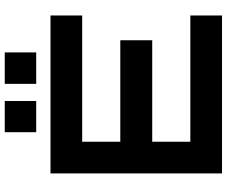

<svg xmlns="http://www.w3.org/2000/svg" viewBox="-93 -859 952 806"><g transform="rotate(-90 383.0 -456.0)"><path d="M58 0V-720H721V-587H191V-427H617V-293H191V-133H721V0ZM434 -780V-912H566V-780ZM231 -780V-912H362V-780Z"/></g></svg>

Font: Orbitron
Style: Bold
Weight: 700
Designer: Matt McInerney
Foundry: The League of Moveable Type
Version: Version 2.001